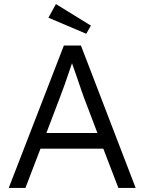

<svg xmlns="http://www.w3.org/2000/svg" viewBox="-20 -924 710 944"><path d="M23 0 294 -700H378L647 0H562L488 -193H179L105 0ZM208 -270H459L391 -449Q388 -456 378.5 -484.5Q369 -513 355.5 -552Q342 -591 334 -613Q292 -488 275 -446ZM218 -837 255 -904 427 -798 404 -758Z"/></svg>

Font: Easer Grotesk Light
Style: Regular
Weight: 300
Designer: Boardeaser, Bonnie Shaver-Troup, Thomas Jockin
Foundry: Lexend
Version: Version 1.008;Glyphs 3.1.2 (3151)